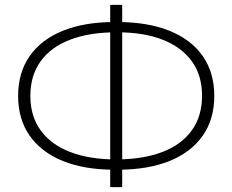

<svg xmlns="http://www.w3.org/2000/svg" viewBox="-20 -742 949 784"><path d="M447 -49Q325 -49 237 -84.5Q149 -120 101.5 -187.5Q54 -255 54 -350Q54 -446 101.5 -513.5Q149 -581 237 -616.5Q325 -652 447 -652Q448 -652 450.5 -652Q453 -652 456 -652Q459 -652 460 -652Q583 -652 671.5 -616.5Q760 -581 807.5 -513.5Q855 -446 855 -350Q855 -255 807.5 -187.5Q760 -120 672 -84.5Q584 -49 461 -49Q460 -49 457 -49Q454 -49 451 -49Q448 -49 447 -49ZM454 -91Q455 -91 456.5 -91Q458 -91 459 -91Q567 -92 644.5 -122Q722 -152 763.5 -210Q805 -268 805 -351Q805 -434 763.5 -491.5Q722 -549 645 -579.5Q568 -610 460 -610Q459 -610 457 -610Q455 -610 454 -610Q345 -610 266.5 -580Q188 -550 146 -492Q104 -434 104 -350Q104 -267 146.5 -209Q189 -151 267.5 -121Q346 -91 454 -91ZM430 22V-722H479V22Z"/></svg>

Font: MOST Montserrat Light
Style: Regular
Weight: 300
Designer: Julieta Ulanovsky
Foundry: Julieta Ulanovsky
Version: Version 8.000;March 11, 2024;FontCreator 15.0.0.2926 64-bit